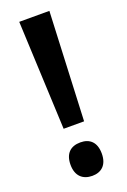

<svg xmlns="http://www.w3.org/2000/svg" viewBox="-142 -762 541 820"><g transform="rotate(-20 128.5 -351.5)"><path d="M175 -220 197 -714H60L82 -220ZM57 -65C57 -14 86 11 129 11C170 11 199 -13 199 -65C199 -117 171 -141 129 -141C84 -141 57 -116 57 -65Z"/></g></svg>

Font: Noto Sans Ethiopic Cond SemBd
Style: Regular
Weight: 600
Width: 3
Designer: Monotype Design Team
Foundry: Monotype Imaging Inc.
Version: Version 2.102